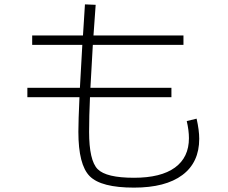

<svg xmlns="http://www.w3.org/2000/svg" viewBox="-20 -812 1040 877"><path d="M127 -607V-650H359Q360 -662 363 -712.5Q366 -763 368 -792L417 -790Q414 -756 407 -650H818V-607H404Q401 -564 393 -411H763V-368H391Q387 -281 387 -210Q387 -79 426 -39.5Q465 0 592 0Q715 0 779 -46.5Q843 -93 843 -181Q843 -216 833 -259L878 -270Q890 -217 890 -178Q890 -70 813 -12.5Q736 45 592 45Q442 45 390 -7Q338 -59 338 -210Q338 -260 343 -368H105V-411H345Q353 -564 356 -607Z"/></svg>

Font: Mplus 1p Light
Style: Regular
Weight: 300
Version: Version 1.061